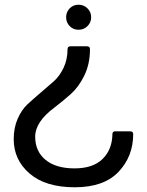

<svg xmlns="http://www.w3.org/2000/svg" viewBox="-20 -519 622 813"><path d="M468 37H531Q544 37 544 49Q544 143 482 208.5Q420 274 296.5 274Q173 274 105.5 216Q38 158 38 70Q38 22 55 -16.5Q72 -55 97 -78Q122 -101 152 -126.5Q182 -152 207 -174Q232 -196 249 -231.5Q266 -267 266 -311Q266 -323 279 -323H348Q361 -323 361 -311Q361 -248 337 -199Q313 -150 279 -120Q245 -90 211 -64Q129 -3 129 59.5Q129 122 173 158Q217 194 295.5 194Q374 194 414.5 154Q455 114 456 49Q456 37 468 37ZM350.5 -483.5Q366 -468 366 -446Q366 -424 350.5 -408.5Q335 -393 312.5 -393Q290 -393 275 -408.5Q260 -424 260 -446Q260 -468 275 -483.5Q290 -499 312.5 -499Q335 -499 350.5 -483.5Z"/></svg>

Font: Sanchez
Style: Regular
Weight: 400
Designer: Daniel Hernández
Foundry: LatinoType
Version: Version 1.001